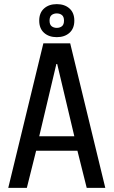

<svg xmlns="http://www.w3.org/2000/svg" viewBox="-20 -910 550 930"><path d="M155 -180 110 0H20L190 -700H320L490 0H400L355 -180ZM257 -600H253L170 -250H340ZM290 -810Q290 -829 280 -837Q270 -845 255 -845Q240 -845 230 -837Q220 -829 220 -810Q220 -791 230 -783Q240 -775 255 -775Q270 -775 280 -783Q290 -791 290 -810ZM340 -810Q340 -772 316.5 -751Q293 -730 255 -730Q217 -730 193.5 -751Q170 -772 170 -810Q170 -848 193.5 -869Q217 -890 255 -890Q293 -890 316.5 -869Q340 -848 340 -810Z"/></svg>

Font: Cuprum
Style: Regular
Weight: 400
Designer: Jovanny Lemonad
Foundry: Jovanny Lemonad
Version: Version 1.002